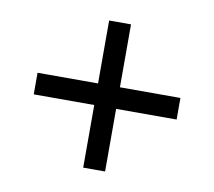

<svg xmlns="http://www.w3.org/2000/svg" viewBox="-61 -747 694 622"><g transform="rotate(10 286.0 -436.0)"><path d="M250 -194V-400H51V-471H250V-678H322V-471H521V-400H322V-194Z"/></g></svg>

Font: Noto Sans Kannada UI
Style: Regular
Weight: 400
Designer: Jelle Bosma - Monotype Design Team
Foundry: Monotype Imaging Inc.
Version: Version 2.006